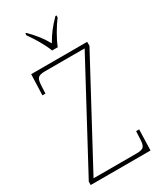

<svg xmlns="http://www.w3.org/2000/svg" viewBox="-229 -1011 918 1090"><g transform="rotate(-30 229.5 -465.5)"><path d="M218 -771H255C272 -816 310 -880 339 -918V-931H332C287 -885 265 -855 237 -807C210 -855 186 -885 141 -931H135V-918C163 -880 202 -816 218 -771ZM26 0H418L422 -136H402L400 -93C398 -39 392 -25 340 -25H59L415 -688V-714H48L43 -578H63L65 -620C67 -675 74 -689 126 -689H384L26 -22Z"/></g></svg>

Font: Noto Serif SemiCondensed Thin
Style: Regular
Weight: 100
Width: 4
Designer: Monotype Design Team
Foundry: Monotype Imaging Inc.
Version: Version 2.015